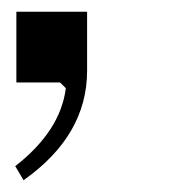

<svg xmlns="http://www.w3.org/2000/svg" viewBox="-20 -140 320 326"><path d="M127.9 -20Q127.9 89.8 20 166L5.9 142.1Q82.5 82.5 91.8 9.8L82 0H7.8V-120.1H127.9Z"/></svg>

Font: Happy Times at the IKOB New Game Plus Edition
Style: Italic
Weight: 400
Italic angle: -16°
Designer: Lucas Le Bihan
Foundry: Lucas Le Bihan
Version: Version 1.000;PS 1.0;hotconv 1.0.88;makeotf.lib2.5.647800